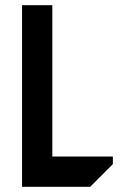

<svg xmlns="http://www.w3.org/2000/svg" viewBox="-20 -720 461 740"><path d="M181.7 -116.7V-700H65V0H327.5L415 -87.5V-116.7Z"/></svg>

Font: Stepalange
Style: Regular
Weight: 400
Designer: Szymon Furjan
Version: Version 1.005;Fontself Maker 3.5.8